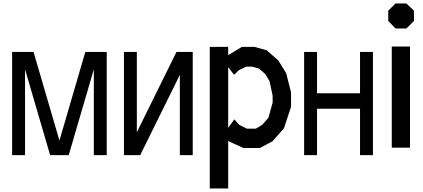

<svg xmlns="http://www.w3.org/2000/svg" viewBox="-20 -832 2404 1090"><path d="M585.9 -537.1V48.8H512.7V-438.5L370.1 48.8H264.6L122.1 -438.5V48.8H48.8V-537.1H170.4L317.4 -34.2L464.4 -537.1Z M683.6 48.8V-537.1H756.8V-81.1L981.9 -537.1H1074.2V48.8H1001V-407.2L775.9 48.8Z M1605 -415.5 1632.3 -307.1V-225.6L1591.8 -103.5L1526.9 -29.8L1454.6 8.3H1362.3L1280.3 -28.8L1275.4 -34.2V237.8H1170.9V-565.9H1275.4V-517.6L1278.8 -521L1353.5 -565.9H1423.8L1493.7 -546.9L1560.1 -488.8ZM1527.8 -249.5V-288.1L1510.7 -370.1L1486.8 -410.6L1449.7 -442.9L1412.1 -453.6H1378.4L1336.9 -434.1L1312 -410.6L1308.1 -408.2L1275.4 -451.2V-106.4L1310.5 -154.3L1337.4 -123.5L1381.3 -101.6H1432.6L1468.3 -123L1503.9 -163.6Z M1779.8 -537.1V-302.7H2023.9V-537.1H2097.2V48.8H2023.9V-214.8H1779.8V48.8H1706.5V-537.1Z M2287.1 -670.4H2225.6L2184.1 -712.9V-771.5L2225.6 -812.5H2287.1L2330.1 -771.5V-712.9ZM2204.1 6.3V-567.9H2307.6V6.3Z"/></svg>

Font: Gap Sans
Style: Bold
Weight: 400
Designer: Alexandre Liziard and Etienne Ozeray
Foundry: Interstices.io
Version: Version 1.610